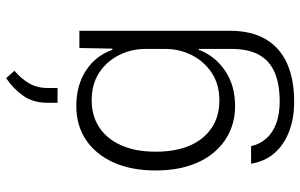

<svg xmlns="http://www.w3.org/2000/svg" viewBox="-196 -603 976 624"><g transform="rotate(-90 292.0 -291.0)"><path d="M274 177Q218 177 175 160Q132 143 105.5 112Q79 81 72 37H129Q135 65 154 86.5Q173 108 203.5 119Q234 130 274 130Q331 130 369 113.5Q407 97 426 62.5Q445 28 445 -27V-133H442Q423 -81 375 -48Q327 -15 259 -15Q213 -15 174.5 -33Q136 -51 108 -84.5Q80 -118 65 -165.5Q50 -213 50 -273Q50 -353 76.5 -411Q103 -469 150 -500Q197 -531 259 -531Q327 -531 375 -499.5Q423 -468 442 -414H446L448 -521H504V-33Q504 39 476 85.5Q448 132 396.5 154.5Q345 177 274 177ZM277 -66Q330 -66 367.5 -91Q405 -116 425 -156Q445 -196 445 -242V-306Q445 -352 425 -392Q405 -432 368 -456.5Q331 -481 278 -481Q227 -481 189.5 -456Q152 -431 131.5 -384.5Q111 -338 111 -273Q111 -208 131 -162Q151 -116 188.5 -91Q226 -66 277 -66ZM270 -592V-625Q270 -672 293.5 -704.5Q317 -737 350 -759L374 -732Q349 -711 333.5 -685Q318 -659 318 -623V-592Z"/></g></svg>

Font: Mona Sans Light
Style: Regular
Weight: 300
Designer: Deni Anggara
Foundry: GitHub
Version: Version 2.000